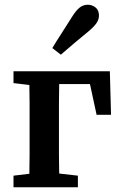

<svg xmlns="http://www.w3.org/2000/svg" viewBox="-20 -791 514 811"><path d="M37 -440V-490H444L449 -306H388L360 -436H230Q229 -397 229 -353.5Q229 -310 229 -274V-215Q229 -180 229 -138Q229 -96 230 -58L309 -49V0H37V-49L104 -57Q105 -95 105 -137.5Q105 -180 105 -215V-274Q105 -309 105 -351.5Q105 -394 104 -432ZM201 -588Q219 -618 239.5 -649.5Q260 -681 285 -721Q302 -748 317 -759.5Q332 -771 351 -771Q369 -771 383.5 -759.5Q398 -748 398 -725Q398 -708 387 -692.5Q376 -677 352 -657Q318 -629 290.5 -606Q263 -583 237 -560Z"/></svg>

Font: Source Serif 4 SmText Semibold
Style: Regular
Weight: 600
Designer: Frank Grießhammer
Foundry: Adobe
Version: Version 4.005;hotconv 1.1.0;makeotfexe 2.6.0